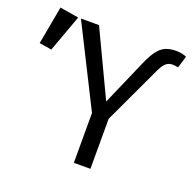

<svg xmlns="http://www.w3.org/2000/svg" viewBox="-239 -831 963 958"><g transform="rotate(20 243.0 -352.5)"><path d="M576 -625Q570 -626.5 562.8 -627.8Q555.5 -629 546 -629Q526 -629 511.5 -616.5Q497 -604 482.5 -573L338.5 -265.5V0H250.5V-264.5L37.5 -688.5H133.5L297.5 -342.5L404 -586.5Q423.5 -631 442.5 -655.5Q461.5 -680 484.8 -689.8Q508 -699.5 539.5 -699.5Q556.5 -699.5 570 -696.8Q583.5 -694 595.5 -688.5ZM-77 -705 23 -688.5 -48.5 -492.5 -114 -503Z"/></g></svg>

Font: Fast_Mono
Style: Regular
Weight: 400
Monospace: yes
Designer: Carrois Corporate, Edenspiekermann AG, Nikita Prokopov
Foundry: Carrois Corporate, Edenspiekermann AG, Nikita Prokopov
Version: Version 5.002